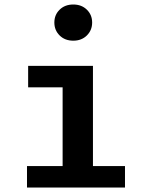

<svg xmlns="http://www.w3.org/2000/svg" viewBox="-20 -837 655 857"><path d="M307.2 -816.9Q344.1 -816.9 367.7 -793.8Q391.3 -770.8 391.3 -736.4Q391.3 -702.1 367.7 -678.7Q344.1 -655.4 307.2 -655.4Q269.7 -655.4 246.2 -678.7Q222.6 -702.1 222.6 -736.4Q222.6 -770.8 246.2 -793.8Q269.7 -816.9 307.2 -816.9ZM394.9 -543.1V-95.9H537.9V0H100.5V-95.9H259.5V-447.2H105.6V-543.1Z"/></svg>

Font: Fira Code SemiBold
Style: Regular
Weight: 600
Designer: Carrois Corporate, Edenspiekermann AG, Nikita Prokopov
Foundry: Carrois Corporate, Edenspiekermann AG, Nikita Prokopov
Version: Version 6.002